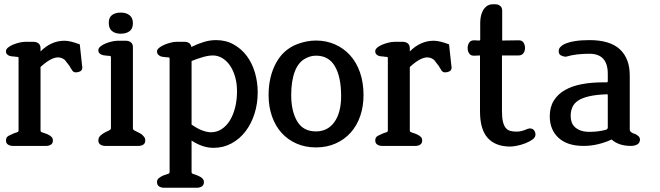

<svg xmlns="http://www.w3.org/2000/svg" viewBox="-20 -684 3094 900"><path d="M339 -345Q329 -344 323.5 -348.5Q318 -353 316 -358Q314 -360 313 -362.5Q312 -365 310 -367Q309 -371 304 -377L284 -403Q269 -415 252 -415Q219 -415 170 -370V-73Q170 -66 176.5 -64Q183 -62 191 -59Q204 -55 213 -49Q218 -46 223 -40.5Q228 -35 228 -26Q228 -12 218.5 -6Q209 0 196 0H40Q28 0 18 -6Q8 -12 8 -26Q8 -41 20.5 -47.5Q33 -54 45 -59Q53 -62 60 -64Q67 -66 67 -72V-412Q67 -418 60.5 -417.5Q54 -417 48 -419Q35 -419 25 -422Q19 -424 13.5 -429Q8 -434 8 -444Q8 -453 17.5 -461Q27 -469 41.5 -475Q56 -481 71.5 -484.5Q87 -488 99 -488H137Q151 -488 160.5 -480.5Q170 -473 170 -458V-443Q220 -493 282 -493Q296 -493 313 -489Q330 -485 354 -476L365 -374V-373Q365 -372 365.5 -371.5Q366 -371 366 -370Q366 -355 356.5 -350Q347 -345 339 -345Z M546 -526Q520 -526 505 -538.5Q490 -551 490 -575Q489 -601 504.5 -613Q520 -625 546 -625Q572 -625 587.5 -612.5Q603 -600 603 -575Q603 -550 587.5 -538Q572 -526 546 -526ZM629 0H473Q461 0 451 -6Q441 -12 441 -26Q441 -40 452 -49.5Q463 -59 477 -66Q482 -68 486.5 -70Q491 -72 495 -75Q500 -79 500 -82V-416Q500 -422 493.5 -422Q487 -422 481 -423Q475 -424 469 -424.5Q463 -425 458 -427Q452 -429 446.5 -434Q441 -439 441 -449Q441 -458 450.5 -466Q460 -474 474.5 -480Q489 -486 504.5 -489.5Q520 -493 532 -493H570Q584 -493 593.5 -485.5Q603 -478 603 -463V-83Q603 -76 610 -72.5Q617 -69 625 -65Q638 -59 647 -52Q652 -47 656.5 -41Q661 -35 661 -26Q661 -12 651.5 -6Q642 0 629 0Z M877 -464Q908 -479 936 -487.5Q964 -496 993 -496Q1039 -496 1075.5 -475.5Q1112 -455 1137 -421.5Q1162 -388 1175 -343.5Q1188 -299 1188 -251Q1188 -198 1173 -151Q1158 -104 1131 -68.5Q1104 -33 1065.5 -12Q1027 9 981 9Q956 9 931 1Q906 -7 878 -25V122Q878 129 884.5 131Q891 133 899 136Q904 138 910 140.5Q916 143 921 146Q926 149 931 155Q936 161 936 169Q936 183 926.5 189.5Q917 196 904 196H748Q736 196 726 190Q716 184 716 169Q716 158 724 151.5Q732 145 742 140Q744 139 747 138Q750 137 753 136Q761 133 768 131Q775 129 775 122V-410Q775 -415 768.5 -415Q762 -415 756 -416Q750 -417 744 -417.5Q738 -418 733 -420Q726 -423 721 -428.5Q716 -434 716 -443Q716 -452 726 -460Q736 -468 750 -474Q764 -480 779.5 -484Q795 -488 806 -488H845Q858 -488 866.5 -482Q875 -476 877 -464ZM978 -424Q958 -424 933 -417Q908 -410 878 -398V-100Q907 -80 929.5 -72Q952 -64 969 -64Q996 -64 1018.5 -78.5Q1041 -93 1057 -118.5Q1073 -144 1082 -179.5Q1091 -215 1091 -257Q1091 -292 1082.5 -322.5Q1074 -353 1059 -375.5Q1044 -398 1023 -411Q1002 -424 978 -424Z M1461 7Q1411 7 1370 -11Q1329 -29 1300 -61Q1271 -93 1255 -138.5Q1239 -184 1239 -238Q1239 -324 1273.5 -388Q1308 -452 1373 -477Q1418 -494 1461 -494Q1509 -494 1550 -476Q1591 -458 1621 -425Q1651 -392 1667.5 -344.5Q1684 -297 1684 -238Q1684 -185 1668.5 -140Q1653 -95 1624 -62.5Q1595 -30 1553.5 -11.5Q1512 7 1461 7ZM1462 -423Q1436 -423 1414 -411Q1379 -394 1362 -349Q1345 -304 1345 -238Q1345 -163 1373 -115.5Q1401 -68 1461 -68Q1516 -68 1547.5 -112Q1579 -156 1579 -234Q1579 -323 1550 -373Q1521 -423 1462 -423Z M2070 -345Q2060 -344 2054.5 -348.5Q2049 -353 2047 -358Q2045 -360 2044 -362.5Q2043 -365 2041 -367Q2040 -371 2035 -377L2015 -403Q2000 -415 1983 -415Q1950 -415 1901 -370V-73Q1901 -66 1907.5 -64Q1914 -62 1922 -59Q1935 -55 1944 -49Q1949 -46 1954 -40.5Q1959 -35 1959 -26Q1959 -12 1949.5 -6Q1940 0 1927 0H1771Q1759 0 1749 -6Q1739 -12 1739 -26Q1739 -41 1751.5 -47.5Q1764 -54 1776 -59Q1784 -62 1791 -64Q1798 -66 1798 -72V-412Q1798 -418 1791.5 -417.5Q1785 -417 1779 -419Q1766 -419 1756 -422Q1750 -424 1744.5 -429Q1739 -434 1739 -444Q1739 -453 1748.5 -461Q1758 -469 1772.5 -475Q1787 -481 1802.5 -484.5Q1818 -488 1830 -488H1868Q1882 -488 1891.5 -480.5Q1901 -473 1901 -458V-443Q1951 -493 2013 -493Q2027 -493 2044 -489Q2061 -485 2085 -476L2096 -374V-373Q2096 -372 2096.5 -371.5Q2097 -371 2097 -370Q2097 -355 2087.5 -350Q2078 -345 2070 -345Z M2333 -424V-162Q2333 -132 2337.5 -113.5Q2342 -95 2350.5 -84.5Q2359 -74 2372 -70.5Q2385 -67 2402 -67Q2415 -67 2427.5 -70.5Q2440 -74 2451 -79L2457 -81Q2458 -81 2459.5 -81.5Q2461 -82 2463 -82Q2477 -82 2483.5 -73Q2490 -64 2490 -53Q2490 -40 2476 -30Q2462 -20 2443 -12.5Q2424 -5 2404 -1Q2384 3 2372 3Q2303 3 2266.5 -37Q2230 -77 2230 -162V-424L2204 -423Q2187 -422 2179.5 -433Q2172 -444 2172 -459Q2172 -473 2179.5 -484.5Q2187 -496 2205 -495L2224 -494Q2229 -494 2230 -495Q2231 -496 2231 -501V-577Q2231 -587 2233 -601.5Q2235 -616 2241.5 -630Q2248 -644 2260 -654Q2272 -664 2291 -664H2301Q2315 -664 2324.5 -656.5Q2334 -649 2334 -634V-494L2409 -495Q2426 -496 2433.5 -485Q2441 -474 2441 -459Q2441 -445 2433.5 -434.5Q2426 -424 2409 -424Z M2938 0Q2880 0 2847 -30Q2781 0 2716 0Q2639 0 2598 -38Q2557 -76 2557 -139Q2557 -182 2576 -212.5Q2595 -243 2628.5 -262Q2662 -281 2707.5 -289.5Q2753 -298 2806 -298H2822Q2826 -298 2827.5 -299Q2829 -300 2829 -305V-338Q2829 -432 2743 -432Q2714 -432 2686.5 -429Q2659 -426 2632 -418Q2619 -419 2609 -424.5Q2599 -430 2599 -444Q2599 -456 2607 -464Q2615 -472 2625 -477Q2666 -496 2743 -496Q2839 -496 2885.5 -453Q2932 -410 2932 -330V-76Q2932 -66 2948 -59Q2960 -56 2967 -50Q2980 -43 2980 -28Q2978 -12 2965.5 -6Q2953 0 2938 0ZM2829 -236Q2829 -241 2828 -241.5Q2827 -242 2822 -242Q2773 -240 2741 -232.5Q2709 -225 2690 -212.5Q2671 -200 2663 -181.5Q2655 -163 2655 -141Q2655 -127 2659 -113.5Q2663 -100 2673.5 -89.5Q2684 -79 2701 -72.5Q2718 -66 2744 -66Q2782 -66 2818 -75Q2829 -78 2829 -86Z"/></svg>

Font: Jura
Style: Bold
Weight: 700
Designer: Ed Merritt
Foundry: Ten by Twenty
Version: Version 1.007